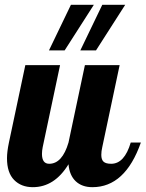

<svg xmlns="http://www.w3.org/2000/svg" viewBox="-20 -770 604 796"><path d="M332 -500H476L404 -160Q400 -143 400 -128Q400 -108 409.5 -99.5Q419 -91 441 -91Q496 -91 522 -179H564Q499 6 363 6Q320 6 294 -18.5Q268 -43 264 -89Q206 6 116 6Q68 6 38.5 -24Q9 -54 9 -114Q9 -141 17 -179L85 -500H229L157 -160Q154 -145 154 -132Q154 -91 184 -91Q238 -91 264 -179ZM313 -561 404 -750H499L378 -561ZM183 -561 274 -750H369L248 -561Z"/></svg>

Font: Lobster Two
Style: Bold Italic
Weight: 700
Designer: Pablo Impallari
Foundry: Pablo Impallari. www.impallari.com
Version: Version 2.000